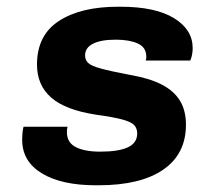

<svg xmlns="http://www.w3.org/2000/svg" viewBox="-20 -541 640 571"><path d="M265 10Q163 10 104.5 -25.5Q46 -61 46 -125Q46 -137 47 -147Q48 -157 50 -164H181Q180 -161 179.5 -158Q179 -155 179 -148Q179 -117 205.5 -103.5Q232 -90 278 -90Q333 -90 360.5 -103Q388 -116 388 -144Q388 -160 378.5 -169.5Q369 -179 342.5 -186Q316 -193 265 -200Q174 -214 132 -251Q90 -288 90 -349Q90 -436 155 -478.5Q220 -521 331 -521H338Q442 -521 497.5 -487Q553 -453 553 -398Q553 -389 551.5 -380Q550 -371 546 -361H413Q415 -365 415 -368Q415 -371 415 -375Q414 -401 389 -412Q364 -423 324 -423Q280 -423 256.5 -411Q233 -399 233 -376Q233 -363 242 -354Q251 -345 280.5 -337Q310 -329 368 -318Q426 -308 462 -289Q498 -270 515.5 -241Q533 -212 533 -170Q533 -83 465.5 -36.5Q398 10 273 10Z"/></svg>

Font: Chivo Mono
Style: Bold Italic
Weight: 700
Italic angle: -8.05°
Monospace: yes
Version: Version 1.008